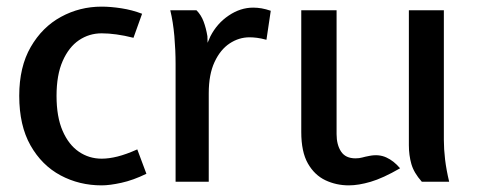

<svg xmlns="http://www.w3.org/2000/svg" viewBox="-20 -548 1453 579"><path d="M286.5 11Q219 11 162.5 -19.2Q106 -49.5 72 -109.5Q38 -169.5 38 -259Q38 -346.5 72.8 -406.5Q107.5 -466.5 164 -497.2Q220.5 -528 286.5 -528Q313.5 -528 346 -523Q378.5 -518 408.5 -506.5L382.5 -434Q355 -441 331.2 -444.2Q307.5 -447.5 286.5 -447.5Q249 -447.5 218.2 -426.8Q187.5 -406 169 -364Q150.5 -322 150.5 -259Q150.5 -195.5 168.8 -153.5Q187 -111.5 217.8 -90.5Q248.5 -69.5 286.5 -69.5Q308.5 -69.5 334.5 -76Q360.5 -82.5 394 -97.5L421.5 -24Q381.5 -4.5 346.2 3.2Q311 11 286.5 11Z M509.5 0V-355.5Q509.5 -396.5 505.8 -439.2Q502 -482 493.5 -517H572.5Q586.5 -503 594 -483Q601.5 -463 605.5 -438.5L606 -419L614.5 -438.5Q634.5 -477.5 669.8 -501.2Q705 -525 743.5 -525Q756 -525 769 -522.8Q782 -520.5 796.5 -515.5L783.5 -428Q767 -432.5 754.8 -434Q742.5 -435.5 732.5 -435.5Q700.5 -435.5 672.5 -417Q644.5 -398.5 627 -361Q609.5 -323.5 609.5 -266.5V0Z M1032 11Q994 11 961.2 -4.5Q928.5 -20 908.5 -55Q888.5 -90 888.5 -150V-517H995V-143.5Q995 -111.5 1008.5 -91Q1022 -70.5 1052 -70.5Q1063.5 -70.5 1072.2 -73Q1081 -75.5 1094.5 -78Q1122.5 -83.5 1145 -73.2Q1167.5 -63 1186.5 -40.5Q1134.5 -10.5 1097.8 0.2Q1061 11 1032 11ZM1252 0Q1228 -27 1220.5 -53.5Q1213 -80 1213 -110V-517H1318.5V-126Q1318.5 -98.5 1322.2 -67Q1326 -35.5 1334.5 0Z"/></svg>

Font: Expletus Sans Medium
Style: Regular
Weight: 500
Version: Version 7.500